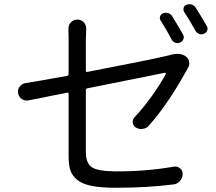

<svg xmlns="http://www.w3.org/2000/svg" viewBox="-20 -847 1018 903"><path d="M840.8 -684.6Q846.7 -674.8 842.8 -663.6Q838.9 -652.3 828.1 -647.5Q816.4 -641.6 804.7 -646Q793 -650.4 787.1 -661.1Q761.7 -710 736.3 -749Q729.5 -758.8 732.9 -769.5Q736.3 -780.3 746.1 -784.2Q757.8 -789.1 770 -785.6Q782.2 -782.2 789.1 -771.5Q814.5 -731.4 840.8 -684.6ZM383.8 -663.1V-514.6Q383.8 -506.8 390.6 -508.8Q690.4 -566.4 771.5 -585.9Q782.2 -588.9 790 -590.8Q803.7 -593.8 815.4 -593.8Q837.9 -593.8 854.5 -581.1Q867.2 -571.3 869.6 -555.7Q872.1 -540 863.3 -526.4Q861.3 -521.5 858.4 -517.6Q769.5 -356.4 680.7 -256.8Q669.9 -243.2 652.3 -241.2Q648.4 -240.2 644.5 -240.2Q630.9 -240.2 619.1 -247.1Q606.4 -254.9 604.5 -270Q602.5 -285.2 613.3 -295.9Q656.2 -341.8 696.3 -398.4Q736.3 -455.1 759.8 -499Q760.7 -501 759.3 -502.9Q757.8 -504.9 755.9 -504.9Q670.9 -488.3 390.6 -431.6Q383.8 -429.7 383.8 -422.9V-131.8Q383.8 -79.1 412.6 -60.1Q441.4 -41 529.3 -41Q671.9 -41 798.8 -63.5Q814.5 -65.4 827.1 -55.2Q839.8 -44.9 838.9 -28.3Q838.9 -9.8 826.2 4.4Q813.5 18.6 794.9 20.5Q669.9 36.1 523.4 36.1Q455.1 36.1 411.1 27.3Q367.2 18.6 343.3 -1Q319.3 -20.5 311 -45.9Q302.7 -71.3 302.7 -111.3V-405.3Q302.7 -413.1 295.9 -411.1Q186.5 -389.6 114.3 -375Q109.4 -374 105.5 -374Q93.8 -374 83 -380.9Q68.4 -390.6 65.4 -408.2Q64.5 -412.1 64.5 -416Q64.5 -428.7 72.3 -439.5Q83 -453.1 99.6 -456.1Q161.1 -465.8 295.9 -490.2Q302.7 -492.2 302.7 -499V-663.1L301.8 -710.9Q301.8 -728.5 312.5 -741.2Q325.2 -754.9 343.8 -754.9Q362.3 -754.9 375 -741.2Q385.7 -728.5 385.7 -711.9ZM846.7 -790Q842.8 -795.9 842.8 -802.7Q842.8 -805.7 843.8 -809.6Q845.7 -820.3 856.4 -824.2Q863.3 -827.1 870.1 -827.1Q875 -827.1 879.9 -826.2Q892.6 -822.3 899.4 -812.5Q928.7 -766.6 952.1 -725.6Q956.1 -719.7 956.1 -712.9Q956.1 -709 955.1 -704.1Q951.2 -693.4 939.5 -688.5Q933.6 -685.5 926.8 -685.5Q921.9 -685.5 917 -687.5Q905.3 -691.4 899.4 -702.1Q871.1 -753.9 846.7 -790Z"/></svg>

Font: Gen Jyuu Gothic P Regular
Style: Regular
Weight: 400
Designer: [Source Han Sans]
Ryoko NISHIZUKA  (kana & ideographs); Paul D. Hunt (Latin, Greek & Cyrillic); Wenlong ZHANG  (bopomofo
Version: Version 1.002.20150607